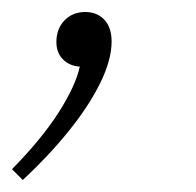

<svg xmlns="http://www.w3.org/2000/svg" viewBox="-46 -101 327 320"><path d="M140 -32Q140 -1 121 37.5Q102 76 68.5 117.5Q35 159 -8 199L-26 181Q24 130 52 86Q80 42 87 10Q70 9 59 -2Q48 -13 48 -31Q48 -53 61.5 -67Q75 -81 96 -81Q116 -81 128 -68Q140 -55 140 -32Z"/></svg>

Font: Inria Serif Light
Style: Italic
Weight: 300
Italic angle: -10°
Designer: Black Foundry Team
Foundry: Black Foundry
Version: Version 1.000; ttfautohint (v1.8.3)